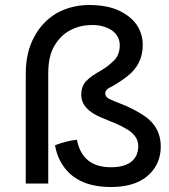

<svg xmlns="http://www.w3.org/2000/svg" viewBox="-20 -734 676 768"><path d="M289 -169Q312 -65 424 -65Q477 -65 505 -87Q533 -109 533 -150Q533 -194 479 -222Q453 -237 423 -248Q419 -250 406 -255.5Q393 -261 385 -264Q305 -297 305 -355Q305 -390 326 -411Q346 -431 379 -449Q412 -468 435 -491Q459 -514 459 -553Q459 -590 427 -613Q394 -634 349 -634Q303 -634 265 -615Q225 -596 199 -553Q173 -512 173 -441V0H83V-438Q83 -524 116 -585Q148 -646 206 -681Q266 -714 336 -714Q406 -714 453 -693Q501 -671 526 -636Q551 -599 551 -554Q551 -476 488 -428Q461 -407 426 -387Q426 -386 425 -387Q401 -376 401 -360Q401 -343 429 -333Q442 -327 468 -317Q506 -302 544 -279Q623 -233 623 -148Q623 -100 599 -63Q548 14 424 14Q297 14 239 -62Q210 -100 201 -148L200 -154V-153Q247 -171 288 -175Q289 -172 289 -169Z"/></svg>

Font: Rilu
Style: Bold
Weight: 500
Designer: Alí Sinisterra
Foundry: Alí Sinisterra
Version: ""